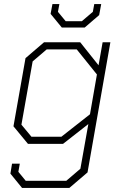

<svg xmlns="http://www.w3.org/2000/svg" viewBox="-20 -705 603 941"><path d="M521 -498 409 140 320 216H88L31 146L39 97H77L70 137L106 181H305L374 122L413 -97L289 0H117L46 -86L105 -420L196 -498H373L463 -385L483 -498ZM455 -340 356 -463H209L140 -404L85 -94L134 -35H281L421 -145ZM228 -637 237 -685H271L264 -647L302 -601H381L435 -647L442 -685H476L466 -631L395 -570H283Z"/></svg>

Font: Chakra Petch ExtraLight
Style: Italic
Weight: 275
Italic angle: -10°
Designer: Katatrad Aksorn Co.,Ltd.
Foundry: Cadson Demak Co.,Ltd.
Version: Version 1.000; ttfautohint (v1.6)